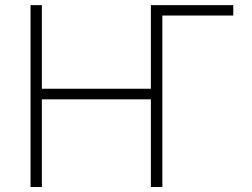

<svg xmlns="http://www.w3.org/2000/svg" viewBox="-20 -748 1007 768"><path d="M913.1 -727.5V-686H606.9L585.9 -727.5ZM102.1 0V-727.5H147.5V-393.1H583.5V-727.5H629.4V0H583.5V-350.6H147.5V0Z"/></svg>

Font: Inter 16pt ExtraLight
Style: Regular
Weight: 250
Version: Version 4.001;git-66647c0bb